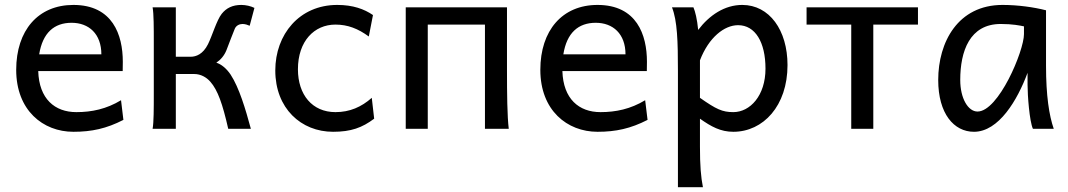

<svg xmlns="http://www.w3.org/2000/svg" viewBox="-20 -528 4376 787"><path d="M482.9 -236.8C483.4 -245.6 483.4 -266.1 483.4 -274.9C483.4 -384.8 441.9 -507.8 280.8 -507.8C136.2 -507.8 46.4 -403.3 46.4 -241.7C46.4 -75.7 156.2 12.2 280.8 12.2C356 12.2 416.5 -1 485.8 -36.6L476.1 -117.2C416.5 -81.1 356 -68.4 293 -68.4C204.6 -68.4 140.1 -122.6 136.7 -236.8ZM140.6 -305.2C154.8 -393.6 202.1 -434.6 273.4 -434.6C344.2 -434.6 395.5 -389.2 395.5 -305.2Z M700.7 -498H605.5C610.4 -470.7 610.4 -416.5 610.4 -349.1V-148.9C610.4 -81.5 610.4 -27.3 605.5 0H700.7V-224.6H776.4C802.7 -224.6 826.2 -211.4 842.3 -192.9C872.6 -158.2 892.1 -103 915.5 0H1008.3C986.3 -81.1 960.4 -168.5 925.3 -222.2C908.7 -247.1 886.7 -265.1 866.7 -271C884.8 -283.2 899.4 -300.3 908.2 -322.3C921.4 -356 933.6 -389.6 942.4 -410.2C948.2 -423.8 961.9 -429.7 974.1 -429.7C985.4 -429.7 995.6 -425.8 1003.4 -422.4L1022.9 -495.6C1008.3 -502.9 987.8 -507.8 969.2 -507.8C933.1 -507.8 907.7 -495.1 888.7 -471.2C868.2 -445.3 849.6 -380.9 832.5 -346.7C812 -305.7 783.7 -295.4 761.7 -295.4H700.7Z M1508.8 -466.3C1473.1 -490.7 1427.2 -507.8 1362.3 -507.8C1207 -507.8 1108.4 -386.7 1108.4 -239.3C1108.4 -83.5 1214.4 12.2 1345.2 12.2C1418.5 12.2 1464.4 -4.4 1513.7 -41.5L1503.9 -127C1461.4 -89.4 1413.6 -68.4 1355 -68.4C1260.3 -68.4 1201.2 -139.2 1201.2 -244.1C1201.2 -359.4 1268.1 -427.2 1355 -427.2C1405.3 -427.2 1447.8 -410.6 1491.7 -378.4Z M2058.1 -498H1643.1V0H1733.4V-427.2H1967.8V0H2065.4C2059.1 -51.3 2058.1 -144 2058.1 -239.3Z M2631.3 -236.8C2631.8 -245.6 2631.8 -266.1 2631.8 -274.9C2631.8 -384.8 2590.3 -507.8 2429.2 -507.8C2284.7 -507.8 2194.8 -403.3 2194.8 -241.7C2194.8 -75.7 2304.7 12.2 2429.2 12.2C2504.4 12.2 2564.9 -1 2634.3 -36.6L2624.5 -117.2C2564.9 -81.1 2504.4 -68.4 2441.4 -68.4C2353 -68.4 2288.6 -122.6 2285.2 -236.8ZM2289.1 -305.2C2303.2 -393.6 2350.6 -434.6 2421.9 -434.6C2492.7 -434.6 2543.9 -389.2 2543.9 -305.2Z M2758.8 239.3H2861.3C2853 197.8 2849.1 151.4 2849.1 73.2V-41.5C2895.5 -8.8 2933.6 12.2 2985.8 12.2C3108.4 12.2 3208 -94.2 3208 -261.2C3208 -404.3 3133.8 -507.8 3022.5 -507.8C2950.2 -507.8 2887.7 -465.8 2841.8 -405.3C2837.4 -450.2 2829.6 -481.4 2822.3 -498H2734.4C2756.3 -442.9 2758.8 -358.4 2758.8 -236.8ZM2849.1 -280.8C2885.3 -375 2949.2 -424.8 3005.4 -424.8C3075.7 -424.8 3117.7 -355 3117.7 -246.6C3117.7 -136.2 3054.7 -68.4 2985.8 -68.4C2940.9 -68.4 2916 -80.1 2849.1 -127Z M3742.7 -498H3286.1V-427.2H3469.2V0H3559.6V-427.2H3742.7Z M4191.9 -180.7C4191.9 -137.7 4199.7 -30.8 4213.9 0H4299.3C4280.3 -54.7 4267.6 -135.7 4267.6 -258.8V-485.8C4218.3 -498.5 4152.3 -507.8 4089.4 -507.8C3906.7 -507.8 3825.7 -355.5 3825.7 -200.2C3825.7 -62 3890.1 12.2 3972.2 12.2C4074.2 12.2 4150.9 -118.7 4191.9 -229.5ZM4082 -429.7C4130.9 -429.7 4161.1 -423.3 4177.2 -419.9V-388.2C4177.2 -318.8 4072.8 -70.8 3986.8 -70.8C3948.2 -70.8 3916 -124.5 3916 -200.2C3916 -317.9 3954.6 -429.7 4082 -429.7Z"/></svg>

Font: Andika
Style: Regular
Weight: 400
Designer: Victor Gaultney, Annie Olsen, Julie Remington, Don Collingsworth, Eric Hays
Foundry: SIL International
Version: Version 1.000